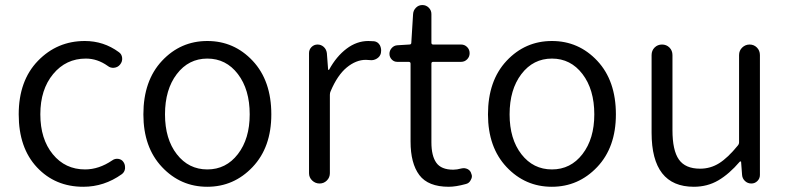

<svg xmlns="http://www.w3.org/2000/svg" viewBox="-20 -713 3066 746"><path d="M303.7 12.7Q194.3 12.7 123.5 -63Q52.7 -138.7 52.7 -268.6Q52.7 -399.4 127.4 -476.6Q202.1 -553.7 309.6 -553.7Q382.8 -553.7 441.4 -510.7Q453.1 -502.9 454.6 -488.3Q456.1 -473.6 446.3 -461.9Q437.5 -451.2 423.3 -449.7Q409.2 -448.2 398.4 -457Q358.4 -485.4 313.5 -485.4Q236.3 -485.4 186.5 -425.3Q136.7 -365.2 136.7 -269Q136.7 -172.9 185.1 -113.8Q233.4 -54.7 310.5 -54.7Q364.3 -54.7 416 -89.8Q426.8 -97.7 439.9 -95.7Q453.1 -93.8 460 -83Q465.8 -74.2 465.8 -63.5Q465.8 -60.5 465.8 -57.6Q463.9 -43.9 453.1 -36.1Q384.8 12.7 303.7 12.7Z M537.1 -268.6Q537.1 -399.4 609.4 -476.6Q681.6 -553.7 785.6 -553.7Q889.6 -553.7 961.9 -476.6Q1034.2 -399.4 1034.2 -268.6Q1034.2 -140.6 961.4 -64Q888.7 12.7 785.2 12.7Q681.6 12.7 609.4 -64Q537.1 -140.6 537.1 -268.6ZM950.2 -268.6Q950.2 -365.2 904.3 -425.3Q858.4 -485.4 785.6 -485.4Q712.9 -485.4 667 -425.3Q621.1 -365.2 621.1 -268.6Q621.1 -172.9 667 -113.8Q712.9 -54.7 785.6 -54.7Q858.4 -54.7 904.3 -114.3Q950.2 -173.8 950.2 -268.6Z M1180.7 -40V-506.8Q1180.7 -520.5 1190.4 -530.3Q1200.2 -540 1213.9 -540Q1227.5 -540 1237.8 -530.8Q1248 -521.5 1250 -506.8L1254.9 -442.4Q1254.9 -441.4 1256.3 -441.4Q1257.8 -441.4 1258.8 -442.4Q1287.1 -494.1 1326.7 -523.9Q1366.2 -553.7 1411.1 -553.7Q1423.8 -553.7 1433.6 -552.7Q1448.2 -550.8 1456.1 -537.1Q1460.9 -527.3 1460.9 -516.6Q1460.9 -511.7 1460 -506.8Q1457 -493.2 1444.3 -485.4Q1431.6 -477.5 1417 -479.5Q1409.2 -480.5 1401.4 -480.5Q1363.3 -480.5 1327.1 -450.7Q1291 -420.9 1264.6 -358.4Q1261.7 -352.5 1261.7 -344.7V-40Q1261.7 -23.4 1250 -11.7Q1238.3 0 1221.7 0Q1205.1 0 1192.9 -11.7Q1180.7 -23.4 1180.7 -40Z M1723.6 12.7Q1643.6 12.7 1609.4 -32.7Q1575.2 -78.1 1575.2 -163.1V-465.8Q1575.2 -472.7 1567.4 -472.7H1523.4Q1510.7 -472.7 1502 -481.9Q1493.2 -491.2 1493.2 -503.9Q1493.2 -516.6 1502 -526.4Q1510.7 -536.1 1523.4 -537.1L1570.3 -540Q1578.1 -540 1578.1 -546.9L1585 -658.2Q1585.9 -672.9 1596.2 -683.1Q1606.4 -693.4 1621.1 -693.4Q1635.7 -693.4 1646 -683.1Q1656.2 -672.9 1656.2 -658.2V-546.9Q1656.2 -540 1663.1 -540H1771.5Q1785.2 -540 1794.9 -530.3Q1804.7 -520.5 1804.7 -506.3Q1804.7 -492.2 1794.9 -482.4Q1785.2 -472.7 1771.5 -472.7H1663.1Q1656.2 -472.7 1656.2 -465.8V-160.2Q1656.2 -107.4 1675.3 -80.6Q1694.3 -53.7 1741.2 -53.7Q1754.9 -53.7 1773.4 -58.6Q1786.1 -61.5 1797.4 -55.7Q1808.6 -49.8 1811.5 -37.1Q1813.5 -33.2 1813.5 -28.3Q1813.5 -20.5 1808.6 -12.7Q1802.7 -1 1790 2Q1751 12.7 1723.6 12.7Z M1876 -268.6Q1876 -399.4 1948.2 -476.6Q2020.5 -553.7 2124.5 -553.7Q2228.5 -553.7 2300.8 -476.6Q2373 -399.4 2373 -268.6Q2373 -140.6 2300.3 -64Q2227.5 12.7 2124 12.7Q2020.5 12.7 1948.2 -64Q1876 -140.6 1876 -268.6ZM2289.1 -268.6Q2289.1 -365.2 2243.2 -425.3Q2197.3 -485.4 2124.5 -485.4Q2051.8 -485.4 2005.9 -425.3Q1960 -365.2 1960 -268.6Q1960 -172.9 2005.9 -113.8Q2051.8 -54.7 2124.5 -54.7Q2197.3 -54.7 2243.2 -114.3Q2289.1 -173.8 2289.1 -268.6Z M2675.8 12.7Q2511.7 12.7 2511.7 -197.3V-499Q2511.7 -516.6 2523.4 -528.3Q2535.2 -540 2552.2 -540Q2569.3 -540 2581.1 -528.3Q2592.8 -516.6 2592.8 -499V-207Q2592.8 -128.9 2617.7 -93.3Q2642.6 -57.6 2700.2 -57.6Q2740.2 -57.6 2773.9 -78.6Q2807.6 -99.6 2846.7 -147.5Q2851.6 -153.3 2851.6 -160.2V-499Q2851.6 -516.6 2863.8 -528.3Q2876 -540 2892.6 -540Q2909.2 -540 2920.9 -528.3Q2932.6 -516.6 2932.6 -499V-33.2Q2932.6 -19.5 2922.9 -9.8Q2913.1 0 2899.4 0Q2884.8 0 2874.5 -9.8Q2864.3 -19.5 2863.3 -33.2L2859.4 -85Q2858.4 -85.9 2856.9 -85.9Q2855.5 -85.9 2854.5 -85Q2813.5 -37.1 2771 -12.2Q2728.5 12.7 2675.8 12.7Z"/></svg>

Font: Gen Jyuu Gothic P Normal
Style: Regular
Weight: 300
Designer: [Source Han Sans]
Ryoko NISHIZUKA  (kana & ideographs); Paul D. Hunt (Latin, Greek & Cyrillic); Wenlong ZHANG  (bopomofo
Version: Version 1.002.20150607